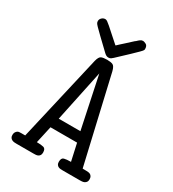

<svg xmlns="http://www.w3.org/2000/svg" viewBox="-193 -909 911 1013"><g transform="rotate(30 262.5 -402.0)"><path d="M117 -776Q117 -787 126 -795.5Q135 -804 147 -804Q153 -804 160 -799Q167 -794 180 -783Q193 -772 212 -754.5Q231 -737 261 -711H263Q267 -715 278.5 -725.5Q290 -736 303.5 -748Q317 -760 328.5 -771Q340 -782 345 -785Q353 -793 360.5 -798.5Q368 -804 377 -804Q383 -804 395 -798Q407 -792 407 -771Q407 -768 404.5 -763.5Q402 -759 390 -747Q378 -735 354 -712Q330 -689 287 -649Q282 -644 276 -640Q270 -636 261 -636Q253 -636 246.5 -640Q240 -644 235 -649Q191 -691 167 -714Q143 -737 132 -748.5Q121 -760 119 -765Q117 -770 117 -776ZM27 -30Q27 -50 44 -59Q49 -61 62.5 -61Q76 -61 87 -61L208 -585Q215 -613 227.5 -618Q240 -623 262 -623Q285 -623 297 -617.5Q309 -612 316 -584L437 -61Q448 -61 461.5 -60.5Q475 -60 480 -58Q497 -51 497 -30Q497 -19 492.5 -13Q488 -7 481.5 -4Q475 -1 467.5 -0.5Q460 0 454 0H352Q345 0 337.5 -0.5Q330 -1 324 -4Q318 -7 314 -13Q310 -19 310 -30Q310 -53 324.5 -57Q339 -61 366 -61L343 -165H181L158 -61Q185 -61 199.5 -57Q214 -53 214 -30Q214 -19 210 -13Q206 -7 200 -4Q194 -1 186.5 -0.5Q179 0 172 0H70Q64 0 56.5 -0.5Q49 -1 42.5 -4Q36 -7 31.5 -13Q27 -19 27 -30ZM328 -226 262 -540 196 -226Z"/></g></svg>

Font: CMU Typewriter Custom
Style: Regular
Weight: 500
Monospace: yes
Version: Version 0.7.0